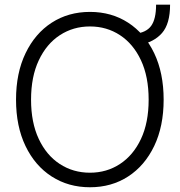

<svg xmlns="http://www.w3.org/2000/svg" viewBox="-20 -788 766 818"><path d="M573.7 -596.7 553.2 -644Q602.5 -648.4 623.8 -677.5Q645 -706.5 645 -768.1H704.6Q704.6 -686.5 670.2 -647.2Q635.7 -607.9 573.7 -596.7ZM363.3 9.8Q271.5 9.8 200.2 -36.1Q128.9 -82 88.6 -166Q48.3 -250 48.3 -363.3Q48.3 -477.1 88.9 -561.3Q129.4 -645.5 200.4 -691.4Q271.5 -737.3 363.3 -737.3Q455.1 -737.3 525.9 -691.4Q596.7 -645.5 637 -561.3Q677.2 -477.1 677.2 -363.3Q677.2 -250 637 -166Q596.7 -82 525.9 -36.1Q455.1 9.8 363.3 9.8ZM363.3 -52.2Q434.6 -52.2 491.2 -89.4Q547.9 -126.5 580.6 -196Q613.3 -265.6 613.3 -363.3Q613.3 -461.4 580.6 -531.2Q547.9 -601.1 491.2 -638.2Q434.6 -675.3 363.3 -675.3Q292 -675.3 235.1 -638.2Q178.2 -601.1 145.3 -531.2Q112.3 -461.4 112.3 -363.3Q112.3 -266.1 145 -196.3Q177.7 -126.5 234.6 -89.4Q291.5 -52.2 363.3 -52.2Z"/></svg>

Font: Inter Tight Light
Style: Regular
Weight: 300
Designer: Rasmus Andersson
Foundry: rsms
Version: Version 3.004